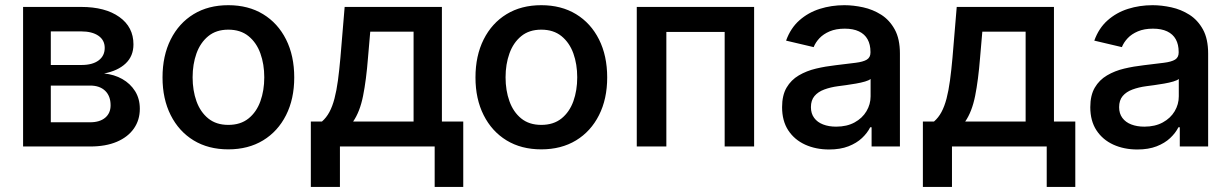

<svg xmlns="http://www.w3.org/2000/svg" viewBox="-20 -573 4816 751"><path d="M70.3 0V-545.9H297.4Q391.6 -545.9 446.8 -506.6Q502 -467.3 502 -399.4Q502 -353.5 471.4 -324.7Q440.9 -295.9 387.2 -285.6Q426.8 -281.7 458.3 -263.9Q489.7 -246.1 508.3 -216.6Q526.9 -187 526.9 -147.5Q526.9 -103.5 503.7 -70.3Q480.5 -37.1 437.3 -18.6Q394 0 332.5 0ZM178.7 -94.7H332.5Q370.1 -94.7 391.4 -112.5Q412.6 -130.4 412.6 -161.1Q412.6 -197.3 391.4 -217.8Q370.1 -238.3 332.5 -238.3H178.7ZM178.7 -318.8H298.8Q341.8 -318.8 365.7 -336.7Q389.6 -354.5 389.6 -385.7Q389.6 -416 365 -433.1Q340.3 -450.2 297.4 -450.2H178.7Z M873 11.2Q794.9 11.2 737.3 -23.9Q679.7 -59.1 647.7 -122.6Q615.7 -186 615.7 -270Q615.7 -355 647.7 -418.7Q679.7 -482.4 737.3 -517.6Q794.9 -552.7 873 -552.7Q951.2 -552.7 1009 -517.6Q1066.9 -482.4 1098.9 -418.7Q1130.9 -355 1130.9 -270Q1130.9 -186 1098.9 -122.6Q1066.9 -59.1 1009 -23.9Q951.2 11.2 873 11.2ZM873 -84.5Q920.9 -84.5 952.1 -109.6Q983.4 -134.8 998.5 -177Q1013.7 -219.2 1013.7 -270.5Q1013.7 -321.8 998.5 -364Q983.4 -406.2 952.1 -431.6Q920.9 -457 873 -457Q825.7 -457 794.7 -431.6Q763.7 -406.2 748.5 -364Q733.4 -321.8 733.4 -270.5Q733.4 -219.2 748.5 -177Q763.7 -134.8 794.7 -109.6Q825.7 -84.5 873 -84.5Z M1195.8 158.2V-97.7H1239.3Q1256.3 -112.3 1268.3 -134.5Q1280.3 -156.7 1288.3 -187.5Q1296.4 -218.3 1301.8 -258.1Q1307.1 -297.9 1311.5 -347.2L1328.1 -545.9H1708.5V-97.7H1792V158.2H1680.2V0H1309.6V158.2ZM1361.3 -97.7H1597.7V-449.2H1428.2L1419.4 -347.2Q1412.6 -259.8 1400.1 -197.8Q1387.7 -135.7 1361.3 -97.7Z M2097.2 11.2Q2019 11.2 1961.4 -23.9Q1903.8 -59.1 1871.8 -122.6Q1839.8 -186 1839.8 -270Q1839.8 -355 1871.8 -418.7Q1903.8 -482.4 1961.4 -517.6Q2019 -552.7 2097.2 -552.7Q2175.3 -552.7 2233.2 -517.6Q2291 -482.4 2323 -418.7Q2355 -355 2355 -270Q2355 -186 2323 -122.6Q2291 -59.1 2233.2 -23.9Q2175.3 11.2 2097.2 11.2ZM2097.2 -84.5Q2145 -84.5 2176.3 -109.6Q2207.5 -134.8 2222.7 -177Q2237.8 -219.2 2237.8 -270.5Q2237.8 -321.8 2222.7 -364Q2207.5 -406.2 2176.3 -431.6Q2145 -457 2097.2 -457Q2049.8 -457 2018.8 -431.6Q1987.8 -406.2 1972.7 -364Q1957.5 -321.8 1957.5 -270.5Q1957.5 -219.2 1972.7 -177Q1987.8 -134.8 2018.8 -109.6Q2049.8 -84.5 2097.2 -84.5Z M2929.7 -545.9V0H2814.5V-448.2H2586.4V0H2470.7V-545.9Z M3223.1 11.7Q3170.9 11.7 3129.2 -7.3Q3087.4 -26.4 3063.2 -63.2Q3039.1 -100.1 3039.1 -153.8Q3039.1 -200.2 3056.6 -230.2Q3074.2 -260.3 3104.5 -278.1Q3134.8 -295.9 3171.9 -304.7Q3209 -313.5 3248.5 -317.9Q3296.4 -323.7 3326.4 -327.4Q3356.4 -331.1 3370.6 -339.8Q3384.8 -348.6 3384.8 -367.2V-370.1Q3384.8 -398.9 3373.5 -419.2Q3362.3 -439.5 3339.8 -450.2Q3317.4 -460.9 3284.2 -460.9Q3250 -460.9 3225.3 -450.4Q3200.7 -439.9 3185.3 -423.6Q3169.9 -407.2 3162.6 -388.7L3054.7 -414.1Q3072.3 -462.9 3106.7 -493.4Q3141.1 -523.9 3186.5 -538.3Q3231.9 -552.7 3282.7 -552.7Q3317.9 -552.7 3356 -544.4Q3394 -536.1 3426.8 -515.4Q3459.5 -494.6 3479.7 -457.8Q3500 -420.9 3500 -363.3V0H3389.2V-75.2H3383.8Q3372.6 -52.7 3351.6 -33Q3330.6 -13.2 3298.6 -0.7Q3266.6 11.7 3223.1 11.7ZM3250.5 -77.6Q3292.5 -77.6 3322.8 -94.2Q3353 -110.8 3369.1 -137.9Q3385.3 -165 3385.3 -196.3V-264.2Q3379.4 -258.8 3363.8 -254.2Q3348.1 -249.5 3328.1 -246.1Q3308.1 -242.7 3289.3 -240Q3270.5 -237.3 3257.8 -235.8Q3228.5 -231.9 3204.1 -222.9Q3179.7 -213.9 3165.8 -197.3Q3151.9 -180.7 3151.9 -153.8Q3151.9 -128.9 3164.6 -111.8Q3177.2 -94.7 3199.5 -86.2Q3221.7 -77.6 3250.5 -77.6Z M3589.8 158.2V-97.7H3633.3Q3650.4 -112.3 3662.4 -134.5Q3674.3 -156.7 3682.4 -187.5Q3690.4 -218.3 3695.8 -258.1Q3701.2 -297.9 3705.6 -347.2L3722.2 -545.9H4102.5V-97.7H4186V158.2H4074.2V0H3703.6V158.2ZM3755.4 -97.7H3991.7V-449.2H3822.3L3813.5 -347.2Q3806.6 -259.8 3794.2 -197.8Q3781.7 -135.7 3755.4 -97.7Z M4428.7 11.7Q4376.5 11.7 4334.7 -7.3Q4293 -26.4 4268.8 -63.2Q4244.6 -100.1 4244.6 -153.8Q4244.6 -200.2 4262.2 -230.2Q4279.8 -260.3 4310.1 -278.1Q4340.3 -295.9 4377.4 -304.7Q4414.6 -313.5 4454.1 -317.9Q4502 -323.7 4532 -327.4Q4562 -331.1 4576.2 -339.8Q4590.3 -348.6 4590.3 -367.2V-370.1Q4590.3 -398.9 4579.1 -419.2Q4567.9 -439.5 4545.4 -450.2Q4522.9 -460.9 4489.7 -460.9Q4455.6 -460.9 4430.9 -450.4Q4406.2 -439.9 4390.9 -423.6Q4375.5 -407.2 4368.2 -388.7L4260.3 -414.1Q4277.8 -462.9 4312.3 -493.4Q4346.7 -523.9 4392.1 -538.3Q4437.5 -552.7 4488.3 -552.7Q4523.4 -552.7 4561.5 -544.4Q4599.6 -536.1 4632.3 -515.4Q4665 -494.6 4685.3 -457.8Q4705.6 -420.9 4705.6 -363.3V0H4594.7V-75.2H4589.4Q4578.1 -52.7 4557.1 -33Q4536.1 -13.2 4504.2 -0.7Q4472.2 11.7 4428.7 11.7ZM4456.1 -77.6Q4498 -77.6 4528.3 -94.2Q4558.6 -110.8 4574.7 -137.9Q4590.8 -165 4590.8 -196.3V-264.2Q4585 -258.8 4569.3 -254.2Q4553.7 -249.5 4533.7 -246.1Q4513.7 -242.7 4494.9 -240Q4476.1 -237.3 4463.4 -235.8Q4434.1 -231.9 4409.7 -222.9Q4385.3 -213.9 4371.3 -197.3Q4357.4 -180.7 4357.4 -153.8Q4357.4 -128.9 4370.1 -111.8Q4382.8 -94.7 4405 -86.2Q4427.2 -77.6 4456.1 -77.6Z"/></svg>

Font: Inter
Style: 540
Weight: 540
Designer: Rasmus Andersson
Foundry: rsms
Version: Version 4.001;git-66647c0bb